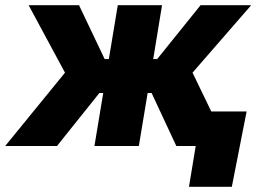

<svg xmlns="http://www.w3.org/2000/svg" viewBox="-51 -559 989 735"><path d="M-31.2 0 197.8 -280.8 58.6 -539.1H251.5L349.6 -333H365.7L399.9 -539.1H569.3L535.6 -333H550.8L716.8 -539.1H910.6L686 -280.8L821.8 0H624L529.3 -203.1H514.2L480.5 0H310.5L344.2 -203.1H329.6L167 0ZM672.4 156.2 698.2 0H653.8L675.8 -132.3H893.1L836.4 156.2Z"/></svg>

Font: Inter 18pt ExtraBold
Style: Italic
Weight: 800
Italic angle: -9.3988°
Designer: Rasmus Andersson
Foundry: rsms
Version: Version 4.001;git-66647c0bb